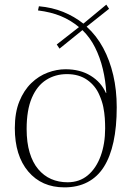

<svg xmlns="http://www.w3.org/2000/svg" viewBox="-20 -795 578 829"><path d="M258 14Q160 14 102 -54.5Q44 -123 44 -242Q44 -309 63.5 -357Q83 -405 115 -436Q147 -467 186 -481.5Q225 -496 263 -496Q326 -496 371.5 -468Q417 -440 437 -394L439 -393Q436 -447 424 -497Q412 -547 390.5 -590Q369 -633 336 -665L237 -585L225 -603L321 -678Q285 -708 242.5 -725.5Q200 -743 144 -750L148 -768Q205 -763 253 -743.5Q301 -724 340 -693L439 -775L451 -757L354 -680Q397 -641 425.5 -588Q454 -535 469 -470.5Q484 -406 484 -332Q484 -247 470 -182.5Q456 -118 428.5 -74.5Q401 -31 358 -8.5Q315 14 258 14ZM272 -8Q323 -8 359 -38Q395 -68 414.5 -121Q434 -174 434 -241Q434 -262 432.5 -285Q431 -308 426 -333Q421 -358 409 -385Q392 -425 356.5 -450Q321 -475 269 -475Q219 -475 179.5 -450Q140 -425 117.5 -372.5Q95 -320 95 -238Q95 -180 108 -136.5Q121 -93 145 -64.5Q169 -36 201 -22Q233 -8 272 -8Z"/></svg>

Font: Literata 60pt ExtraLight
Style: Regular
Weight: 250
Designer: Latin by Veronika Burian and Jose Scaglione. Greek by Irene Vlachou. Cyrillic by Vera Evstafieva.
Foundry: TypeTogether
Version: Version 3.103;gftools[0.9.29]